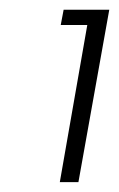

<svg xmlns="http://www.w3.org/2000/svg" viewBox="-20 -724 243 392"><path d="M102.1 -352.1 158.2 -672.9H104L109.9 -704.1H203.1L140.1 -352.1Z"/></svg>

Font: SVN-Poppins ExtraLight
Style: Italic
Weight: 200
Italic angle: -10°
Designer: Ninad Kale (Devanagari), Jonny Pinhorn (Latin)
Foundry: Indian Type Foundry
Version: Version 3.002 2017